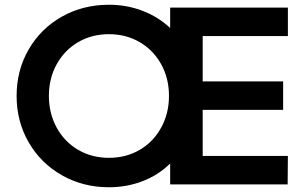

<svg xmlns="http://www.w3.org/2000/svg" viewBox="-20 -777 1261 809"><path d="M50 -373Q50 -481 101 -569Q152 -657 241 -707Q330 -757 439 -757Q514 -757 580.5 -731.5Q647 -706 697 -659V-745H1193V-625H834V-434H1173V-314H834V-120H1193L1192 0H697V-88Q647 -39 580.5 -13.5Q514 12 439 12Q330 12 241 -38.5Q152 -89 101 -177Q50 -265 50 -373ZM439 -112Q511 -112 568.5 -145.5Q626 -179 659 -239Q692 -299 692 -373Q692 -447 659 -506.5Q626 -566 568.5 -599.5Q511 -633 439 -633Q367 -633 309.5 -599.5Q252 -566 219 -506.5Q186 -447 186 -373Q186 -299 219 -239Q252 -179 309.5 -145.5Q367 -112 439 -112Z"/></svg>

Font: Evergrow Sans
Style: Bold
Weight: 700
Foundry: 10Web
Version: Version 1.000